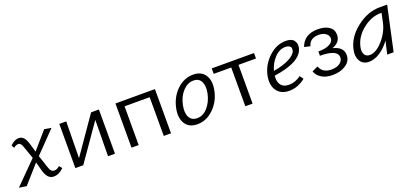

<svg xmlns="http://www.w3.org/2000/svg" viewBox="4 -1052 3604 1690"><g transform="rotate(-20 1806.0 -207.0)"><path d="M338 -43Q366 -43 389 -66L411 -40Q366 5 316 5Q257 5 233 -83L211 -165L62 3L-7 -8L197 -213L162 -313Q151 -348 141.5 -359.5Q132 -371 118 -371Q95 -371 75 -352L59 -378Q98 -419 140 -419Q166 -419 185 -399Q204 -379 218 -330L239 -256L378 -416L443 -405L253 -209L289 -100Q299 -67 311 -55Q323 -43 338 -43Z M890 -414V0H825L829 -339L593 0H519V-414H584L579 -71L817 -414Z M1415 -414V0H1347V-363H1112V0H1045V-414Z M1662 5Q1584 5 1549.5 -50.5Q1515 -106 1533 -192Q1553 -290 1620 -354.5Q1687 -419 1773 -419Q1850 -419 1885 -365Q1920 -311 1902 -223Q1883 -127 1815.5 -61Q1748 5 1662 5ZM1678 -46Q1735 -46 1778.5 -96.5Q1822 -147 1837 -220Q1850 -286 1830 -327.5Q1810 -369 1758 -369Q1703 -369 1658.5 -321.5Q1614 -274 1598 -197Q1584 -128 1605.5 -87Q1627 -46 1678 -46Z M2343 -414V-363H2179V0H2111V-363H1947V-414Z M2640 -419Q2695 -419 2716.5 -391Q2738 -363 2730 -322Q2703 -201 2446 -164Q2440 -109 2463.5 -77.5Q2487 -46 2538 -46Q2599 -46 2651 -86L2675 -52Q2604 5 2523 5Q2444 5 2406.5 -49.5Q2369 -104 2388 -192Q2409 -285 2481.5 -352Q2554 -419 2640 -419ZM2671 -319Q2672 -328 2671.5 -339.5Q2671 -351 2657 -360.5Q2643 -370 2619 -370Q2563 -370 2517.5 -321.5Q2472 -273 2454 -206Q2546 -222 2604 -252.5Q2662 -283 2671 -319Z M3007 -218Q3104 -195 3104 -119Q3104 -63 3054 -29Q3004 5 2929 5Q2868 5 2827.5 -19.5Q2787 -44 2772 -86L2828 -112Q2851 -44 2937 -44Q2985 -44 3014.5 -65.5Q3044 -87 3044 -119Q3044 -193 2880 -193V-233Q2948 -233 2985.5 -253Q3023 -273 3023 -305Q3023 -333 2997.5 -351.5Q2972 -370 2931 -370Q2849 -370 2830 -300L2775 -313Q2813 -419 2940 -419Q3007 -419 3046 -392Q3085 -365 3085 -316Q3085 -246 3007 -218Z M3519 -414H3590L3500 0H3440L3468 -122Q3427 -64 3374 -29.5Q3321 5 3270 5Q3214 5 3188.5 -37.5Q3163 -80 3176 -140Q3198 -251 3302.5 -332.5Q3407 -414 3519 -414ZM3295 -49Q3356 -49 3419.5 -121.5Q3483 -194 3501 -278L3519 -363H3512Q3422 -363 3340.5 -297.5Q3259 -232 3241 -140Q3233 -98 3248 -73.5Q3263 -49 3295 -49Z"/></g></svg>

Font: EauTest
Style: Italic
Weight: 400
Italic angle: -12°
Designer: Christian Thalmann (Catharsis Fonts)
Version: Version 0.001;PS 000.001;hotconv 1.0.88;makeotf.lib2.5.64775